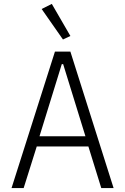

<svg xmlns="http://www.w3.org/2000/svg" viewBox="-20 -962 640 982"><path d="M498 0 432 -213H168L101 0H39L261 -698H340L561 0ZM303 -634H296L182 -265H417ZM193 -916 245 -942 340 -778 302 -760Z"/></svg>

Font: IBM Plex Mono Light
Style: Regular
Weight: 300
Monospace: yes
Designer: Mike Abbink, Paul van der Laan, Pieter van Rosmalen
Foundry: Bold Monday
Version: Version 2.3